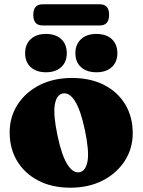

<svg xmlns="http://www.w3.org/2000/svg" viewBox="-20 -860 664 894"><path d="M315.5 -497Q400.5 -497 464 -464.8Q527.5 -432.5 562.8 -374.5Q598 -316.5 598 -239.5Q598 -168.5 561 -111Q524 -53.5 458.8 -19.8Q393.5 14 307.5 14Q222.5 14 159 -18.8Q95.5 -51.5 60.2 -109.5Q25 -167.5 25 -243.5Q25 -316 62 -373.2Q99 -430.5 164.2 -463.8Q229.5 -497 315.5 -497ZM352 -58.5Q380.5 -65.5 388 -112Q395.5 -158.5 375 -255.5Q355.5 -348 328.8 -389.8Q302 -431.5 271 -424.5Q242.5 -418 235 -371.2Q227.5 -324.5 248 -227.5Q267.5 -135 294.5 -93.2Q321.5 -51.5 352 -58.5ZM194 -523.5Q149.5 -523.5 123.2 -547.2Q97 -571 97 -612Q97 -654 123.2 -678Q149.5 -702 194 -702Q239 -702 265 -678Q291 -654 291 -612Q291 -571.5 265 -547.5Q239 -523.5 194 -523.5ZM428.5 -523.5Q384 -523.5 357.5 -547.2Q331 -571 331 -612Q331 -653.5 357.5 -677.8Q384 -702 428.5 -702Q474.5 -702 500.5 -678Q526.5 -654 526.5 -612Q526.5 -571.5 500.5 -547.5Q474.5 -523.5 428.5 -523.5ZM135 -790.5Q135 -840 178 -840H445Q488 -840 488 -791Q488 -741.5 445 -741.5H178Q135 -741.5 135 -790.5Z"/></svg>

Font: Fraunces 9pt S000 Black
Style: Regular
Weight: 900
Version: Version 1.000; ttfautohint (v1.8.3)